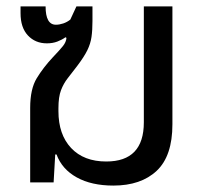

<svg xmlns="http://www.w3.org/2000/svg" viewBox="-20 -568 638 598"><path d="M333 10Q265 10 219 -15.5Q173 -41 156 -87H152L147 0H74V-232Q74 -291 94.5 -324.5Q115 -358 144 -389Q166 -412 176 -424.5Q186 -437 187 -450L184 -452Q173 -444 158.5 -438.5Q144 -433 126 -433Q90 -433 67 -457.5Q44 -482 44 -527V-548H122Q122 -491 154 -491Q165 -491 177 -495Q189 -499 199 -507L218 -548H268V-503Q268 -474 265 -453Q262 -432 252 -411.5Q242 -391 220 -362Q204 -341 191 -324.5Q178 -308 170 -287Q162 -266 162 -231V-222Q162 -149 201.5 -107Q241 -65 311 -65Q428 -65 428 -187V-548H517V-181Q517 -82 468 -36Q419 10 333 10Z"/></svg>

Font: Noto Sans Living
Style: Regular
Weight: 400
Designer: Monotype Design Team
Foundry: Monotype Imaging Inc.
Version: Version 2.013; ttfautohint (v1.8.4.7-5d5b)